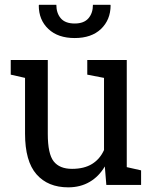

<svg xmlns="http://www.w3.org/2000/svg" viewBox="-20 -782 648 812"><path d="M268.6 10.3Q182.6 10.3 134.3 -44.9Q85.9 -100.1 85.9 -216.8V-452.6L25.4 -466.3V-528.3H182.1V-215.8Q182.1 -131.3 207 -99.6Q231.9 -67.9 284.7 -67.9Q335.9 -67.9 369.4 -88.6Q402.8 -109.4 419.9 -147.5V-452.6L349.1 -466.3V-528.3H516.1V-75.2L576.7 -61.5V0H429.7L423.3 -78.1Q398.4 -35.6 359.1 -12.7Q319.8 10.3 268.6 10.3ZM295.9 -621.1Q225.1 -621.1 184.6 -659.4Q144 -697.8 144 -758.8L145 -761.7H218.3Q218.3 -726.6 237.1 -704.6Q255.9 -682.6 295.9 -682.6Q335 -682.6 354 -704.6Q373 -726.6 373 -761.7H446.8L447.8 -758.8Q447.3 -697.8 407 -659.4Q366.7 -621.1 295.9 -621.1Z"/></svg>

Font: Roboto Slab
Style: Regular
Weight: 400
Designer: Google
Version: Version 2.000; ttfautohint (v1.8.1.43-b0c9)